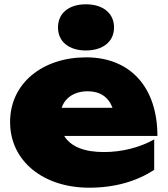

<svg xmlns="http://www.w3.org/2000/svg" viewBox="-20 -857 782 894"><path d="M395 17C516 17 616 -13 698 -66V-208C631 -170 547 -149 464 -149C371 -149 309 -175 279 -224H713C713 -448 589 -590 381 -590C179 -590 27 -470 27 -289C27 -105 184 17 395 17ZM380 -622C459 -622 511 -663 511 -729C511 -796 459 -837 380 -837C301 -837 250 -796 250 -729C250 -663 301 -622 380 -622ZM389 -432C446 -432 485 -405 504 -355H267C283 -402 326 -432 389 -432Z"/></svg>

Font: Bounded ExtBd
Style: Regular
Weight: 800
Designer: Vlad Churkin
Version: Version 3.0